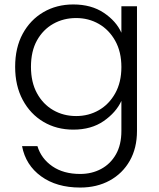

<svg xmlns="http://www.w3.org/2000/svg" viewBox="-20 -574 715 862"><path d="M309 -554Q390 -554 446 -516.5Q502 -479 525 -427V-546H595V14Q595 91 562.5 148Q530 205 472.5 236.5Q415 268 340 268Q234 268 164.5 217.5Q95 167 79 82H148Q165 138 215 172.5Q265 207 340 207Q392 207 434 184.5Q476 162 500.5 119Q525 76 525 14V-121Q501 -69 445.5 -30.5Q390 8 309 8Q234 8 175 -27Q116 -62 82 -125.5Q48 -189 48 -274Q48 -360 82 -422.5Q116 -485 175 -519.5Q234 -554 309 -554ZM525 -273Q525 -341 497.5 -390.5Q470 -440 424 -466.5Q378 -493 322 -493Q265 -493 219 -467Q173 -441 146 -392.5Q119 -344 119 -274Q119 -205 146 -155.5Q173 -106 219 -79.5Q265 -53 322 -53Q378 -53 424 -79.5Q470 -106 497.5 -155.5Q525 -205 525 -273Z"/></svg>

Font: Poppins Light
Style: Regular
Weight: 300
Designer: Ninad Kale (Devanagari), Jonny Pinhorn (Latin)
Version: Version 5.002